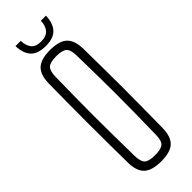

<svg xmlns="http://www.w3.org/2000/svg" viewBox="-311 -965 989 989"><g transform="rotate(-45 183.5 -470.5)"><path d="M183.5 5.5Q117 5.5 87.5 -21.8Q58 -49 57 -112Q56 -196 55.5 -266.5Q55 -337 55 -403Q55 -469 55.5 -538Q56 -607 57 -687Q58 -750.5 87.5 -778Q117 -805.5 183.5 -805.5Q250 -805.5 279.2 -778Q308.5 -750.5 309.5 -687Q310.5 -607 311.2 -538Q312 -469 312 -403Q312 -337 311.2 -266.5Q310.5 -196 309.5 -112Q308.5 -49 279.2 -21.8Q250 5.5 183.5 5.5ZM183.5 -39.5Q227.5 -39.5 243.8 -54.2Q260 -69 260.5 -111.5Q262.5 -198 263.2 -267Q264 -336 264 -399.2Q264 -462.5 263.2 -531.8Q262.5 -601 260.5 -688Q260 -730.5 243.8 -745.5Q227.5 -760.5 183.5 -760.5Q139 -760.5 123 -745.5Q107 -730.5 106 -688Q104.5 -603 103.8 -535.2Q103 -467.5 103 -404Q103 -340.5 103.8 -270.5Q104.5 -200.5 106 -111.5Q107 -69 123 -54.2Q139 -39.5 183.5 -39.5ZM183.5 -835Q126.5 -835 100 -863Q73.5 -891 72 -945.5H110Q111 -911.5 127 -890Q143 -868.5 183.5 -868.5Q219.5 -868.5 237.8 -888.8Q256 -909 256.5 -945.5H294Q292 -891.5 265.8 -863.2Q239.5 -835 183.5 -835Z"/></g></svg>

Font: Big Shoulders Text Thin ExtraLight
Style: Regular
Weight: 250
Version: Version 2.002